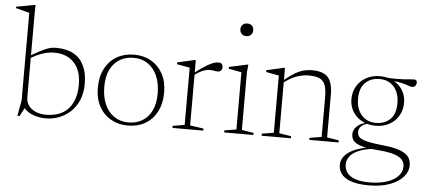

<svg xmlns="http://www.w3.org/2000/svg" viewBox="-67 -849 2744 1242"><g transform="rotate(5 1305.0 -228.0)"><path d="M93.5 -58 112.5 -60.5 75 10.5 61.5 8.5 80 -92.5V-660.5Q73.5 -662.5 60.2 -666Q47 -669.5 29.2 -674Q11.5 -678.5 -8 -684V-693L111.5 -715H116L115 -660.5V-115.5Q115 -84 132 -61Q149 -38 178.8 -25.8Q208.5 -13.5 245.5 -13.5Q307.5 -13.5 351 -38.2Q394.5 -63 417.2 -110.5Q440 -158 440 -225.5Q440 -287 419 -330Q398 -373 358.5 -395.8Q319 -418.5 264.5 -418.5Q238 -418.5 210.5 -412Q183 -405.5 153 -391.5Q123 -377.5 90 -355.5V-375.5Q134 -400.5 162.8 -415.5Q191.5 -430.5 210.2 -438Q229 -445.5 243.5 -448Q258 -450.5 273.5 -450.5Q340.5 -450.5 385.8 -425.8Q431 -401 454.2 -352.8Q477.5 -304.5 477.5 -235Q477.5 -174 457.8 -128Q438 -82 404.8 -51.5Q371.5 -21 330.5 -5.5Q289.5 10 247 10Q210.5 10 179.8 1.2Q149 -7.5 127 -23Q105 -38.5 93.5 -58Z M780 -10.5Q829.5 -10.5 868.5 -32.8Q907.5 -55 930.2 -100.2Q953 -145.5 953 -213.5Q953 -279 931.5 -327.8Q910 -376.5 870.8 -403.2Q831.5 -430 778 -430Q729 -430 689.8 -407.5Q650.5 -385 627.8 -340Q605 -295 605 -226.5Q605 -161.5 626.5 -112.8Q648 -64 687.5 -37.2Q727 -10.5 780 -10.5ZM778.5 10Q716.5 10 668 -17.5Q619.5 -45 591.8 -96Q564 -147 564 -216.5Q564 -289.5 591.5 -341.8Q619 -394 667.8 -422.2Q716.5 -450.5 779.5 -450.5Q842 -450.5 890.2 -423Q938.5 -395.5 966.2 -344.8Q994 -294 994 -224Q994 -151 966.5 -98.5Q939 -46 890.5 -18Q842 10 778.5 10Z M1327 -447.5Q1343 -447.5 1349.5 -440Q1356 -432.5 1356 -419.5Q1356 -406.5 1348.5 -397.8Q1341 -389 1328 -389Q1319.5 -389 1312 -390.5Q1304.5 -392 1296 -393.2Q1287.5 -394.5 1275.5 -394.5Q1263.5 -394.5 1248.5 -390.8Q1233.5 -387 1215.8 -377.8Q1198 -368.5 1176 -352.5L1167.5 -361Q1206 -390 1232.2 -407.5Q1258.5 -425 1276.2 -433.5Q1294 -442 1305.8 -444.8Q1317.5 -447.5 1327 -447.5ZM1180 -368.5V-26L1267.5 -13.5V0H1067.5V-13.5L1144.5 -26V-397.5Q1138 -399 1125.5 -401.2Q1113 -403.5 1096.2 -406.8Q1079.5 -410 1061 -413V-425L1174.5 -450.5H1179.5Z M1491.5 -633Q1472.5 -633 1461 -644.8Q1449.5 -656.5 1449.5 -675Q1449.5 -692.5 1461 -703.8Q1472.5 -715 1491.5 -715Q1511 -715 1522 -703.8Q1533 -692.5 1533 -675Q1533 -656.5 1522 -644.8Q1511 -633 1491.5 -633ZM1521 -450.5 1516 -402V-26L1593 -13.5V0H1403.5V-13.5L1480.5 -26V-397.5Q1475 -398.5 1461 -401.2Q1447 -404 1429.8 -407.2Q1412.5 -410.5 1397 -413V-425L1516 -450.5Z M1759 -368.5V-26L1836.5 -13.5V0H1646.5V-13.5L1723.5 -26V-397.5Q1715.5 -399 1694.8 -402.8Q1674 -406.5 1640 -413V-425L1753.5 -450.5H1758.5ZM1956.5 -13.5 2034 -26V-281.5Q2034 -333.5 2023.2 -362.5Q2012.5 -391.5 1986.5 -403.2Q1960.5 -415 1914.5 -415Q1883.5 -415 1843.2 -402.5Q1803 -390 1756 -354L1744.5 -360.5Q1780 -390 1806.8 -408Q1833.5 -426 1855.2 -435Q1877 -444 1896.5 -447.2Q1916 -450.5 1936 -450.5Q2009 -450.5 2039.2 -415.5Q2069.5 -380.5 2069.5 -303.5V-26L2146.5 -13.5V0H1956.5Z M2365 259.5Q2314.5 259.5 2277.2 251.5Q2240 243.5 2215.5 228.2Q2191 213 2179 191.5Q2167 170 2167 143Q2167 119.5 2179.2 98.5Q2191.5 77.5 2215.8 60.5Q2240 43.5 2276 31.5Q2312 19.5 2360.5 13.5L2391 6L2374.5 21.5Q2312.5 29 2275 46.2Q2237.5 63.5 2221 87Q2204.5 110.5 2204.5 138Q2204.5 168 2221.5 191.2Q2238.5 214.5 2274.8 227.2Q2311 240 2367 240Q2431.5 240 2479 224.5Q2526.5 209 2552.2 181.5Q2578 154 2578 119Q2578 100.5 2569.5 85.2Q2561 70 2540.8 58Q2520.5 46 2486.2 38.2Q2452 30.5 2400.5 27Q2348 24 2314.8 16Q2281.5 8 2262.8 -3.5Q2244 -15 2237 -29.5Q2230 -44 2230 -60Q2230 -89.5 2253.8 -112.8Q2277.5 -136 2328 -146L2336 -140.5Q2297.5 -132 2281.8 -116Q2266 -100 2266 -80Q2266 -66.5 2271.2 -55.5Q2276.5 -44.5 2292.8 -35.5Q2309 -26.5 2341 -19.8Q2373 -13 2426 -7.5Q2482.5 -2 2519.5 7.8Q2556.5 17.5 2578 31.8Q2599.5 46 2608.5 65Q2617.5 84 2617.5 108Q2617.5 149.5 2586.5 184Q2555.5 218.5 2499 239Q2442.5 259.5 2365 259.5ZM2375 -128.5Q2325.5 -128.5 2287 -149Q2248.5 -169.5 2226.5 -205.2Q2204.5 -241 2204.5 -286.5Q2204.5 -334.5 2226.5 -371.2Q2248.5 -408 2287.5 -429.2Q2326.5 -450.5 2376 -450.5Q2413 -450.5 2444 -438.5Q2475 -426.5 2497.8 -405.5Q2520.5 -384.5 2533.2 -355.5Q2546 -326.5 2546 -292Q2546 -244.5 2524 -207.5Q2502 -170.5 2463.2 -149.5Q2424.5 -128.5 2375 -128.5ZM2376 -147Q2432 -147 2467.8 -181.5Q2503.5 -216 2503.5 -285Q2503.5 -352 2468.8 -392Q2434 -432 2374.5 -432Q2319 -432 2283 -397.5Q2247 -363 2247 -293.5Q2247 -226.5 2282 -186.8Q2317 -147 2376 -147ZM2439 -428.5 2417 -444.5Q2457.5 -442 2486.8 -442.2Q2516 -442.5 2536.2 -444Q2556.5 -445.5 2571.5 -447Q2586.5 -448.5 2597.5 -448.5Q2607 -448.5 2611.8 -443.8Q2616.5 -439 2616.5 -430.5Q2616.5 -417.5 2609.2 -408.5Q2602 -399.5 2590.5 -399.5Q2581 -399.5 2569.5 -403.5Q2558 -407.5 2541 -412.8Q2524 -418 2499.2 -422.5Q2474.5 -427 2439 -428.5Z"/></g></svg>

Font: Newsreader 16pt 16pt ExtraLight
Style: Regular
Weight: 250
Version: Version 1.003